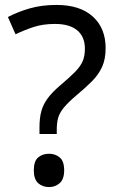

<svg xmlns="http://www.w3.org/2000/svg" viewBox="-20 -744 474 778"><path d="M140 -228Q140 -266 147.5 -293.5Q155 -321 173.5 -346Q192 -371 224 -398Q263 -431 284.5 -453Q306 -475 315 -496Q324 -517 324 -547Q324 -595 293 -621Q262 -647 203 -647Q154 -647 116 -634.5Q78 -622 43 -605L12 -675Q52 -696 100.5 -710Q149 -724 209 -724Q304 -724 356 -677Q408 -630 408 -549Q408 -504 393.5 -472.5Q379 -441 352.5 -414.5Q326 -388 290 -358Q257 -330 239.5 -309Q222 -288 216 -267.5Q210 -247 210 -218V-201H140ZM117 -54Q117 -91 134.5 -106Q152 -121 179 -121Q204 -121 222 -106Q240 -91 240 -54Q240 -18 222 -2Q204 14 179 14Q152 14 134.5 -2Q117 -18 117 -54Z"/></svg>

Font: Noto Sans SignWriting
Style: Regular
Weight: 400
Designer: Monotype Design Team
Foundry: Monotype Imaging Inc.
Version: Version 2.004; ttfautohint (v1.8.4.7-5d5b)